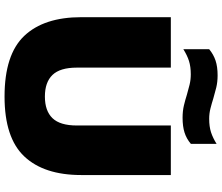

<svg xmlns="http://www.w3.org/2000/svg" viewBox="-88 -904 1001 866"><g transform="rotate(90 413.0 -470.5)"><path d="M415 10Q225.5 10 141.2 -79Q57 -168 57 -336V-740H284.5V-316Q284.5 -240.5 317.5 -206.2Q350.5 -172 415 -172Q479.5 -172 512.5 -206.2Q545.5 -240.5 545.5 -316V-740H769V-336Q769 -168 685 -79Q601 10 415 10ZM510.5 -793Q480.5 -793 455.2 -799Q430 -805 406.5 -812.5Q384 -819 361.8 -824.5Q339.5 -830 314.5 -830Q280 -830 254.2 -821.8Q228.5 -813.5 201.5 -796.5V-913Q225 -932.5 252.8 -941.8Q280.5 -951 319.5 -951Q349.5 -951 374.8 -944.8Q400 -938.5 424 -931.5Q446 -924.5 468.5 -918.8Q491 -913 515.5 -913Q550 -913 575.8 -921.2Q601.5 -929.5 628.5 -946.5V-830.5Q605 -810.5 577.2 -801.8Q549.5 -793 510.5 -793Z"/></g></svg>

Font: Encode Sans SmExp Black
Style: Regular
Weight: 900
Width: 6
Designer: Multiple Designers
Foundry: Impallari Type
Version: Version 3.002; ttfautohint (v1.8.3) -l 8 -r 50 -G 200 -x 14 